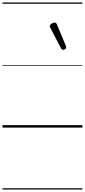

<svg xmlns="http://www.w3.org/2000/svg" viewBox="-20 -1030 685 1550"><path d="M489 -628Q485 -628 481 -630Q477 -632 473 -639L385 -808Q383 -812 382 -815Q381 -818 382 -822Q383 -828 390 -834Q397 -840 405.5 -844Q414 -848 422 -848Q433 -848 440 -832L512 -659Q513 -655 513.5 -652Q514 -649 514 -646Q513 -637 504.5 -632.5Q496 -628 489 -628ZM0 490H645V500H0ZM0 -20H645V0H0ZM0 -505H645V-500H0ZM0 -1010H645V-1000H0Z"/></svg>

Font: Playwrite AU VIC Guides
Style: Regular
Weight: 400
Designer: Veronika Burian, José Scaglione
Foundry: TypeTogether
Version: Version 1.003